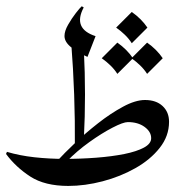

<svg xmlns="http://www.w3.org/2000/svg" viewBox="-25 -597 589 624"><path d="M197.3 7.3Q120.6 7.3 73.5 -23.2Q26.4 -53.7 -5.4 -96.7L-2.4 -103.5Q38.1 -91.3 86.9 -85.9Q135.7 -80.6 185.1 -80.6ZM240.7 -576.7 247.1 -572.8Q210.4 -503.9 285.6 -479.5L259.3 -412.1Q229 -425.3 206.8 -442.9Q184.6 -460.4 184.6 -480Q184.6 -496.1 196.3 -516.6Q208 -537.1 221.4 -554.4Q234.9 -571.8 240.7 -576.7ZM446.3 -272Q482.4 -272 503.4 -252.4Q524.4 -232.9 524.4 -201.2Q524.4 -154.8 494.1 -116.5Q463.9 -78.1 415 -50.5Q366.2 -22.9 308.6 -7.8Q251 7.3 196.3 7.3L184.1 -80.6Q237.8 -80.6 288.1 -84.5Q338.4 -88.4 378.7 -96.4Q418.9 -104.5 442.6 -117.2Q466.3 -129.9 466.3 -147.9Q466.3 -168.9 444.8 -184.6Q423.3 -200.2 390.6 -200.2Q375.5 -200.2 340.6 -182.1Q305.7 -164.1 265.1 -135Q224.6 -106 191.9 -72.3L161.6 -74.7Q182.6 -97.7 217.5 -130.9Q252.4 -164.1 293.5 -196.3Q334.5 -228.5 374.8 -250.2Q415 -272 446.3 -272ZM218.3 -120.6Q219.7 -289.1 206.5 -457.5Q216.8 -451.2 227.1 -445.1Q237.3 -439 247.6 -433.1Q254.9 -290 247.6 -146.5Q240.2 -139.6 232.9 -133.3Q225.6 -127 218.3 -120.6ZM403.3 -558.1Q434.6 -536.1 454.1 -507.3L403.3 -456.5Q393.6 -471.7 380.6 -484.1Q367.7 -496.6 352.5 -507.3ZM356.4 -458.5Q387.7 -436.5 407.2 -407.7L356.4 -356.9Q346.7 -372.1 333.7 -384.5Q320.8 -397 305.7 -407.7ZM453.1 -458.5Q484.4 -436.5 503.9 -407.7L453.1 -356.9Q443.4 -372.1 430.4 -384.5Q417.5 -397 402.3 -407.7Z"/></svg>

Font: Lateef
Style: Regular
Weight: 400
Designer: SIL International
Foundry: SIL International
Version: Version 4.200